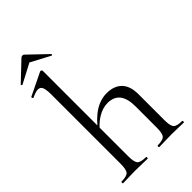

<svg xmlns="http://www.w3.org/2000/svg" viewBox="-256 -930 1010 1010"><g transform="rotate(-45 249.5 -425.0)"><path d="M25.8 0Q23 0 23 -6Q23 -12 25.8 -12Q64.8 -12 76.7 -25.3Q88.6 -38.6 88.6 -81V-597.8Q88.6 -633.4 81.8 -649.7Q75 -666 57.2 -666Q41.6 -666 11.2 -651.8Q7.4 -650 4.8 -655.6Q2.2 -661.2 5.8 -663L133.4 -724.8Q134.6 -725 134.8 -725Q135 -725 136 -725Q139.4 -725 142.1 -722.5Q144.8 -720 144.8 -716.8V-81Q144.8 -38.6 156.7 -25.3Q168.6 -12 208.4 -12Q210.8 -12 210.8 -6Q210.8 0 208.4 0Q190 0 166.9 -1Q143.8 -2 117.2 -2Q91.4 -2 67.4 -1Q43.4 0 25.8 0ZM294.8 0Q292 0 292 -6Q292 -12 294.8 -12Q333.8 -12 345.7 -25.3Q357.6 -38.6 357.6 -81V-240.2Q357.6 -356.6 266 -356.6Q228.8 -356.6 190.9 -333.2Q153 -309.8 126.2 -270.2L121.8 -282.2Q166.4 -341.8 209.6 -369.1Q252.8 -396.4 299.2 -396.4Q353.6 -396.4 383.7 -365.8Q413.8 -335.2 413.8 -274.6V-81Q413.8 -38.6 425.7 -25.3Q437.6 -12 477.4 -12Q479.8 -12 479.8 -6Q479.8 0 477.4 0Q459 0 435.9 -1Q412.8 -2 386.2 -2Q360.4 -2 336.4 -1Q312.4 0 294.8 0ZM11.2 -747.4 114.2 -845Q119.2 -850 126.2 -850Q133.2 -850 137.2 -845L239.2 -747.4Q242.2 -746.4 239.2 -742.9Q236.2 -739.4 234.2 -740.4L126.2 -797.8L17.2 -740.4Q16.2 -739.4 12.7 -742.9Q9.2 -746.4 11.2 -747.4Z"/></g></svg>

Font: Cormorant Garamond Light
Style: Regular
Weight: 300
Designer: Christian Thalmann (Catharsis Fonts)
Foundry: Catharsis Fonts
Version: Version 4.001